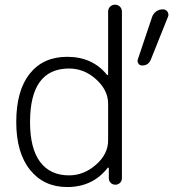

<svg xmlns="http://www.w3.org/2000/svg" viewBox="-20 -793 736 802"><path d="M105.5 -283.2Q105.5 -172.9 147.5 -116.7Q189.5 -60.5 268.6 -60.5Q330.1 -60.5 380.9 -105Q431.6 -149.4 431.6 -206.1V-360.4Q431.6 -416 381.8 -461.4Q332 -506.8 268.6 -506.8Q105.5 -506.8 105.5 -283.2ZM615.2 -721.7Q620.1 -736.3 632.3 -745.1Q644.5 -753.9 660.2 -753.9Q672.9 -753.9 679.7 -744.1Q683.6 -737.3 683.6 -731.4Q683.6 -726.6 681.6 -722.7L610.4 -544.9Q600.6 -519.5 574.2 -519.5Q563.5 -519.5 558.1 -527.3Q552.7 -535.2 555.7 -544.9ZM431.6 -744.1Q431.6 -756.8 439.9 -765.1Q448.2 -773.4 460.4 -773.4Q472.7 -773.4 481 -765.1Q489.3 -756.8 489.3 -744.1V-48.8Q489.3 -37.1 481.4 -29.3Q473.6 -21.5 461.9 -21.5Q450.2 -21.5 442.4 -29.3Q434.6 -37.1 434.6 -48.8V-89.8Q434.6 -91.8 433.1 -92.8Q431.6 -93.8 429.7 -91.8Q367.2 -11.7 260.7 -11.7Q163.1 -11.7 105.5 -83.5Q47.9 -155.3 47.9 -283.2Q47.9 -414.1 104 -484.9Q160.2 -555.7 260.7 -555.7Q366.2 -555.7 426.8 -480.5Q428.7 -478.5 430.2 -479.5Q431.6 -480.5 431.6 -482.4Z"/></svg>

Font: irohamaru Light
Style: Regular
Weight: 200
Designer: [Source Han Sans]
Ryoko NISHIZUKA  (kana & ideographs); Paul D. Hunt (Latin, Greek & Cyrillic); Wenlong ZHANG  (bopomofo
Version: Version 1.01